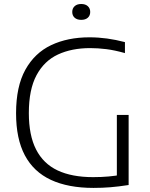

<svg xmlns="http://www.w3.org/2000/svg" viewBox="-20 -936 752 962"><path d="M448.5 5.5Q321.5 5.5 235 -34.8Q148.5 -75 104.5 -157.8Q60.5 -240.5 60.5 -368.5Q60.5 -502.5 107 -586.5Q153.5 -670.5 236.2 -709.8Q319 -749 428 -749Q473 -749 516.5 -743Q560 -737 606 -725V-670Q554.5 -684.5 512.5 -689.8Q470.5 -695 431.5 -695Q339.5 -695 270.5 -663Q201.5 -631 163 -559.2Q124.5 -487.5 124.5 -369.5Q124.5 -258 160.8 -187Q197 -116 268.5 -82.2Q340 -48.5 446.5 -48.5Q489 -48.5 524.5 -51.8Q560 -55 590.5 -61L565.5 -32.5V-360H624.5V-9Q573 -1 532.8 2.2Q492.5 5.5 448.5 5.5ZM387 -836.5Q366 -836.5 354 -847.2Q342 -858 342 -876Q342 -894 354 -905Q366 -916 387 -916Q408 -916 420 -905Q432 -894 432 -876Q432 -858 420 -847.2Q408 -836.5 387 -836.5Z"/></svg>

Font: Encode Sans SemiExpanded Light
Style: Regular
Weight: 300
Width: 6
Designer: Multiple Designers
Foundry: Impallari Type
Version: Version 3.002